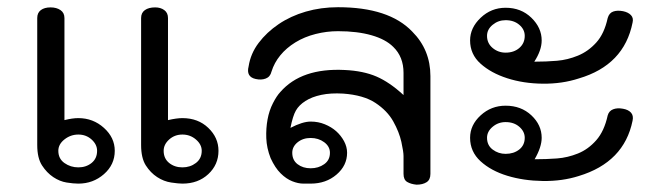

<svg xmlns="http://www.w3.org/2000/svg" viewBox="-20 -499 1818 527"><path d="M579.7 -85.1Q579.7 -47 551.7 -21Q523.8 5 480.7 5Q469.8 5 449.8 2Q429.7 -1 411.4 -12.9Q393.1 -24.8 380.2 -45Q367.3 -65.3 367.3 -101V-449.5Q367.3 -463.9 377.7 -471.3Q388.1 -478.7 405.9 -478.7Q420.8 -478.7 430.9 -471.3Q441.1 -463.9 441.1 -449.5V-169.3Q464.9 -174.8 480.7 -174.8Q523.8 -174.8 551.7 -148Q579.7 -121.3 579.7 -85.1ZM295 -85.1Q295 -47 265.3 -21Q235.6 5 195 5Q181.7 5 162.9 2Q144.1 -1 126.2 -12.9Q108.4 -24.8 95.3 -45Q82.2 -65.3 82.2 -101V-449.5Q82.2 -463.9 92.1 -471.3Q102 -478.7 118.8 -478.7Q135.1 -478.7 146 -471.3Q156.9 -463.9 156.9 -449.5V-169.3Q178.7 -174.8 195 -174.8Q235.6 -174.8 265.3 -148Q295 -121.3 295 -85.1ZM533.7 -85.1Q533.7 -102.5 517.8 -116.1Q502 -129.7 480.7 -129.7Q459.4 -129.7 444.3 -116.1Q429.2 -102.5 429.2 -85.1Q429.2 -63.9 444.3 -51.7Q459.4 -39.6 480.7 -39.6Q502 -39.6 517.8 -51.7Q533.7 -63.9 533.7 -85.1ZM246.5 -85.1Q246.5 -102.5 231.4 -116.1Q216.3 -129.7 195 -129.7Q173.8 -129.7 156.9 -116.3Q140.1 -103 140.1 -85.1Q140.1 -63.4 156.9 -51.5Q173.8 -39.6 195 -39.6Q216.3 -39.6 231.4 -51.7Q246.5 -63.9 246.5 -85.1Z M1161.4 -21.8Q1161.4 -5.4 1150.7 1.2Q1140.1 7.9 1123.3 7.9Q1107.9 6.4 1097.8 0.5Q1087.6 -5.4 1087.6 -21.8V-70.8Q1087.6 -82.2 1081.7 -109.4Q1075.7 -136.6 1059.4 -165.8Q1043.1 -195 1010.4 -216.6Q977.7 -238.1 921.8 -242.1Q887.6 -244.1 861.9 -238.6Q836.1 -233.2 818.3 -221.8Q800.5 -210.4 792.1 -195.5Q783.7 -180.7 777.2 -148Q810.4 -165.3 832.7 -165.3Q853.5 -165.3 871.5 -157.9Q889.6 -150.5 902.7 -138.9Q915.8 -127.2 924.3 -111.6Q932.7 -96 932.7 -79.7Q932.7 -44.6 903.7 -19.8Q874.8 5 832.7 5Q827.2 5 812.9 5Q798.5 5 782.2 -1.5Q765.8 -7.9 750.5 -23Q735.1 -38.1 722.8 -64.9Q711.9 -92.6 710.9 -119.8Q709.9 -147 714.4 -171.3Q718.8 -195.5 729.2 -215.8Q739.6 -236.1 749.5 -246.5Q807.4 -312.9 926.2 -306.9Q977.2 -304.5 1013.4 -288.9Q1049.5 -273.3 1087.6 -238.1V-299Q1087.6 -343.1 1059.4 -370.3Q1038.6 -391.1 999.8 -402.2Q960.9 -413.4 907.9 -413.4Q876.7 -413.4 846.3 -405.7Q815.8 -398 790.8 -382.7Q765.8 -367.3 749.3 -347Q732.7 -326.7 725.2 -302.5Q721.8 -288.1 709.4 -283.4Q697 -278.7 681.7 -282.2Q655 -288.1 662.4 -316.8Q667.8 -352 689.9 -381.2Q711.9 -410.4 744.8 -432.7Q777.7 -455 819.3 -467.1Q860.9 -479.2 907.9 -479.2Q1047.5 -479.2 1111.4 -412.4Q1161.4 -362.4 1161.4 -290.1ZM885.6 -79.7Q885.6 -97 869.8 -108.7Q854 -120.3 832.7 -120.3Q811.4 -120.3 796.8 -108.4Q782.2 -96.5 782.2 -79.7Q782.2 -59.4 796.8 -48.3Q811.4 -37.1 832.7 -37.1Q854 -37.1 869.8 -48.3Q885.6 -59.4 885.6 -79.7Z M1716.3 -437.1Q1693.1 -320.3 1568.8 -283.7Q1523.3 -268.8 1470 -269.3Q1416.8 -269.8 1372.3 -284.2Q1327.7 -298.5 1299 -324.3Q1270.3 -350 1270.3 -388.1Q1270.3 -422.8 1299.3 -450.2Q1328.2 -477.7 1367.8 -477.7Q1410.4 -477.7 1438.6 -450.2Q1466.8 -422.8 1466.8 -388.1Q1466.8 -360.9 1446.5 -329.7Q1479.7 -329.7 1508.9 -332.2Q1538.1 -334.7 1566.3 -346.3Q1594.6 -357.9 1616.6 -382.2Q1638.6 -406.4 1648 -449.5Q1652 -463.4 1663.1 -467.3Q1674.3 -471.3 1690.1 -468.3Q1704.5 -465.3 1711.9 -457.4Q1719.3 -449.5 1716.3 -437.1ZM1716.3 -167.8Q1693.1 -53.5 1568.3 -15.8Q1523.3 -1.5 1470 -2.2Q1416.8 -3 1372.3 -16.6Q1327.7 -30.2 1299 -56.4Q1270.3 -82.7 1270.3 -120.8Q1270.3 -155.9 1299.3 -182.4Q1328.2 -208.9 1367.8 -208.9Q1410.4 -208.9 1438.6 -182.4Q1466.8 -155.9 1466.8 -120.8Q1466.8 -95.5 1447.5 -61.9Q1479.7 -61.9 1508.9 -64.1Q1538.1 -66.3 1566.3 -77.7Q1594.6 -89.1 1616.6 -114.1Q1638.6 -139.1 1648 -182.2Q1651.5 -194.6 1662.9 -199Q1674.3 -203.5 1690.1 -200.5Q1704.5 -198 1711.9 -189.9Q1719.3 -181.7 1716.3 -167.8ZM1420.3 -400.5Q1420.3 -418.3 1405.4 -430.9Q1390.6 -443.6 1367.8 -443.6Q1347.5 -443.6 1332.2 -430.9Q1316.8 -418.3 1316.8 -400.5Q1316.8 -380.2 1332.2 -367.3Q1347.5 -354.5 1367.8 -354.5Q1390.6 -354.5 1405.4 -367.3Q1420.3 -380.2 1420.3 -400.5ZM1420.3 -120.8Q1420.3 -138.1 1405.4 -151Q1390.6 -163.9 1367.8 -163.9Q1347.5 -163.9 1332.2 -151Q1316.8 -138.1 1316.8 -120.8Q1316.8 -100 1332.4 -88.4Q1348 -76.7 1367.8 -76.7Q1390.1 -76.7 1405.2 -88.6Q1420.3 -100.5 1420.3 -120.8Z"/></svg>

Font: Shan Wanhai
Style: Regular
Weight: 400
Designer: Khon Soe Zaw Thu
Foundry: Shan Unicode
Version: Version 1.00 June 3, 2017, initial release